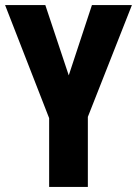

<svg xmlns="http://www.w3.org/2000/svg" viewBox="-20 -734 538 754"><path d="M250 -438 158 -714H0L173 -270V0H325V-275L498 -714H341Z"/></svg>

Font: Noto Sans Georgian ExtraCondensed ExtraBold
Style: Regular
Weight: 800
Width: 2
Designer: Monotype Design Team, Akaki Razmadze
Foundry: Google LLC
Version: Version 2.005